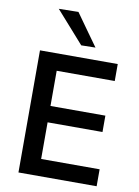

<svg xmlns="http://www.w3.org/2000/svg" viewBox="-103 -1036 800 1104"><g transform="rotate(10 297.0 -484.5)"><path d="M84 0V-713H538V-614H199V-408.5H519.5V-313H199V-99H540.5V0ZM312.5 -782.5Q272.5 -828 232 -873.5Q191.5 -919 149 -967L263.5 -969Q296.5 -922.5 329.5 -876.2Q362.5 -830 395.5 -784Z"/></g></svg>

Font: Heraclito Medium
Style: Regular
Weight: 500
Designer: Kostas Bartsokas (font) & Cristiano Sobral (main changes)
Foundry: Kostas Bartsokas (font) & Cristiano Sobral (main changes)
Version: Version 1.00;July 8, 2020;FontCreator 13.0.0.2655 64-bit